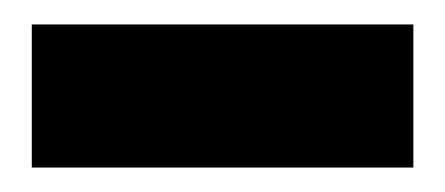

<svg xmlns="http://www.w3.org/2000/svg" viewBox="-20 151 364 157"><path d="M6 288V171H318V288Z"/></svg>

Font: BroshK
Style: Medium
Weight: 500
Designer: gluk
Foundry: gluk
Version: Version 0.60